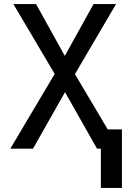

<svg xmlns="http://www.w3.org/2000/svg" viewBox="-20 -734 640 948"><path d="M31 0 250 -369 46 -714H158L300 -458L442 -714H553L350 -368L512 -95H582V194H478V0H459L301 -279L143 0Z"/></svg>

Font: Noto Sans Mono Medium
Style: Regular
Weight: 500
Designer: Monotype Design Team
Foundry: Monotype Imaging Inc.
Version: Version 2.014